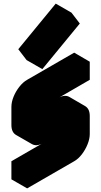

<svg xmlns="http://www.w3.org/2000/svg" viewBox="-20 -991 560 1061"><path d="M217 -200Q182 -180 156 -195Q130 -210 130 -250V-350Q130 -377 142 -406.5Q154 -436 174 -461.5Q194 -487 217 -500L476 -650V-550L217 -400V-300L390 -400Q424 -420 450 -405Q476 -390 476 -350V-250Q476 -224 464 -194Q452 -164 432.5 -138.5Q413 -113 390 -100L130 50V-50L390 -200V-300ZM168 -669 375 -921 421 -861 214 -609ZM390 -300V-200L303 -250V-350ZM390 -200 130 -50 43 -100 303 -250ZM130 -50V50L43 0V-100ZM450 -405Q424 -420 390 -400L217 -300L130 -350L303 -450Q338 -470 364 -455ZM476 -650 217 -500Q194 -487 174 -461.5Q154 -436 142 -406.5Q130 -377 130 -350V-250Q130 -210 156 -195L69 -245Q43 -260 43 -300V-400Q43 -427 55 -456.5Q67 -486 87 -511.5Q107 -537 130 -550L390 -700ZM375 -921 168 -669 81 -719 288 -971ZM168 -669 214 -609 127 -659 81 -719Z"/></svg>

Font: Nabla Normal
Style: Regular
Weight: 400
Designer: Arthur Reinders Folmer
Version: Version 1.000